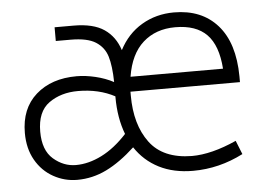

<svg xmlns="http://www.w3.org/2000/svg" viewBox="-45 -621 969 697"><g transform="rotate(-5 439.5 -272.5)"><path d="M430 -275Q430 -169 478.5 -103.5Q527 -38 632 -37Q704 -37 795 -78L815 -28Q727 17 632 17Q561 17 508 -10Q455 -37 422 -87Q368 -37 317 -12Q266 13 210 13Q164 13 123.5 -9.5Q83 -32 59 -74Q35 -116 35 -173Q35 -262 91.5 -312Q148 -362 240 -362Q272 -362 308 -353.5Q344 -345 374 -329Q373 -388 362.5 -422.5Q352 -457 321.5 -476.5Q291 -496 230 -496H176V-546H245Q317 -546 356.5 -519Q396 -492 412 -442Q442 -500 494.5 -531Q547 -562 612 -562Q713 -562 770.5 -497Q828 -432 829 -310V-289H430ZM435 -343H772Q766 -428 727 -468Q688 -508 612 -508Q541 -508 494.5 -466.5Q448 -425 435 -343ZM397 -138Q374 -198 374 -274V-277Q316 -308 240 -308Q178 -308 134.5 -277Q91 -246 91 -173Q91 -105 128 -73Q165 -41 210 -41Q256 -41 304 -65Q352 -89 397 -138Z"/></g></svg>

Font: Biryani UltraLight
Style: Regular
Weight: 250
Designer: Dan Reynolds and Mathieu Réguer
Foundry: Dan Reynolds and Mathieu Réguer
Version: Version 1.003; ttfautohint (v1.1) -l 5 -r 5 -G 72 -x 0 -D la